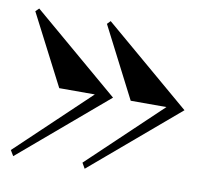

<svg xmlns="http://www.w3.org/2000/svg" viewBox="-59 -538 630 584"><g transform="rotate(10 256.0 -246.0)"><path d="M229 -246.1H119.1L6.8 -463.9L17.1 -474.1L285.2 -246.1L17.1 -18.1L6.8 -35.2ZM450.2 -246.1H339.8L228 -463.9L237.8 -474.1L505.9 -246.1L237.8 -18.1L228 -35.2Z"/></g></svg>

Font: Bluu Next
Style: Bold
Weight: 700
Designer: Jean-Baptiste Morizot, Igor Stepanchenko (Cyrillic)
Foundry: Igor Stepanchenko
Version: Version 1.005